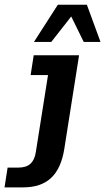

<svg xmlns="http://www.w3.org/2000/svg" viewBox="-112 -639 455 830"><path d="M-92.4 171 -79.1 85.5H-32.3Q1.4 85.5 19.6 68.8Q37.9 52.2 42.9 18.2L95.6 -314.5H20.4L33.7 -400H229.8L165.8 5.7Q152.3 89.6 108.8 130.3Q65.2 171 -11.7 171ZM34.8 -457.8 138.1 -618.6H263.5L322.5 -457.8H249.9L195.9 -567.8L109.7 -457.8Z"/></svg>

Font: Rokkitt SemiBold
Style: Italic
Weight: 600
Italic angle: -9°
Designer: Vernon Adams
Foundry: Vernon Adams
Version: Version 3.103